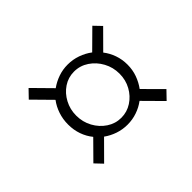

<svg xmlns="http://www.w3.org/2000/svg" viewBox="-110 -837 972 972"><g transform="rotate(-45 376.5 -351.0)"><path d="M125.5 -119.5 220 -215Q198 -242 186 -276Q174 -310 174 -349Q174 -387 185.5 -421.2Q197 -455.5 217.5 -482.5L122.5 -579L163.5 -621.5L260 -523.5Q287 -543 319.2 -554.2Q351.5 -565.5 386.5 -565.5Q424 -565.5 457.8 -553.5Q491.5 -541.5 518.5 -521L614.5 -616L652.5 -576.5L557.5 -481Q578.5 -454 590 -421Q601.5 -388 601.5 -351Q601.5 -313.5 589.5 -280.2Q577.5 -247 557.5 -220L653 -124L611 -80.5L514.5 -178Q488 -158 455.2 -146.8Q422.5 -135.5 386.5 -135.5Q351.5 -135.5 319 -146.5Q286.5 -157.5 259.5 -177L163 -80ZM235 -352Q235 -306 256 -267.5Q277 -229 312 -205.8Q347 -182.5 389 -182.5Q430.5 -182.5 465 -205Q499.5 -227.5 520 -264.8Q540.5 -302 540.5 -347Q540.5 -392.5 519.5 -431.2Q498.5 -470 463 -493.8Q427.5 -517.5 384.5 -517.5Q343 -517.5 309 -494.8Q275 -472 255 -434.2Q235 -396.5 235 -352Z"/></g></svg>

Font: Merriweather 60pt Light
Style: Italic
Weight: 300
Italic angle: -7.8°
Version: Version 2.101